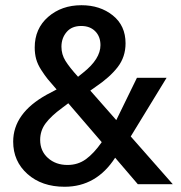

<svg xmlns="http://www.w3.org/2000/svg" viewBox="-20 -710 696 740"><path d="M30.8 -164.1Q30.8 -273.4 160.2 -345.2L198.2 -365.2Q174.8 -391.6 163.8 -405.3Q152.8 -418.9 138.9 -440.4Q125 -461.9 119.4 -482.4Q113.8 -502.9 113.8 -526.9Q113.8 -599.6 165.5 -644.8Q217.3 -689.9 293.9 -689.9Q365.7 -689.9 414.8 -650.6Q463.9 -611.3 463.9 -543Q463.9 -490.7 433.6 -451.4Q403.3 -412.1 348.1 -375L328.1 -360.8L428.2 -247.1L507.8 -410.2H622.1L483.9 -184.1L646 0H511.2L423.8 -102.1Q351.6 9.8 229 9.8Q141.1 9.8 85.9 -39.3Q30.8 -88.4 30.8 -164.1ZM134.8 -170.9Q134.8 -127.9 164.8 -101.1Q194.8 -74.2 240.2 -74.2Q280.3 -74.2 311 -96.4Q341.8 -118.7 372.1 -162.1L243.2 -312L219.2 -293.9Q177.2 -263.2 156 -234.9Q134.8 -206.5 134.8 -170.9ZM216.8 -529.8Q216.8 -500.5 232.2 -475.6Q247.6 -450.7 280.8 -414.1L300.8 -430.2Q367.2 -482.9 367.2 -536.1Q367.2 -569.3 346.9 -589.6Q326.7 -609.9 293 -609.9Q256.3 -609.9 236.6 -586.4Q216.8 -563 216.8 -529.8Z"/></svg>

Font: TASA Orbiter Deck Medium
Style: Regular
Weight: 500
Designer: Weizhong Zhang
Version: Version 1.000;Glyphs 3.1.2 (3151)